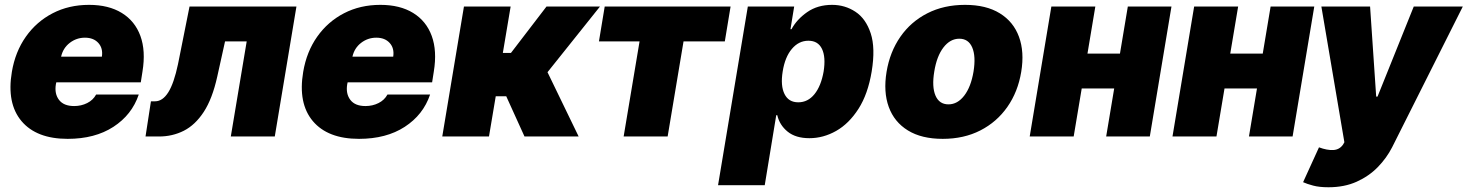

<svg xmlns="http://www.w3.org/2000/svg" viewBox="-20 -573 6161 806"><path d="M264.2 9.9Q133.2 9.9 70.3 -64.6Q7.5 -139.2 29.8 -271.3Q44 -355.8 88.6 -419Q133.2 -482.2 201.2 -517.4Q269.2 -552.6 353.7 -552.6Q436.1 -552.6 491.3 -518.6Q546.5 -484.7 569.4 -422.1Q592.3 -359.4 578.1 -272.7L571 -227.3H216.3L214.5 -218.8Q208.1 -179.3 227.8 -153.6Q247.5 -127.8 291.2 -127.8Q321 -127.8 345.9 -140.3Q370.7 -152.7 383.5 -176.1H562.5Q533.7 -90.9 456 -40.5Q378.2 9.9 264.2 9.9ZM236.5 -335.2H407.7Q413 -370.4 392.9 -392.6Q372.9 -414.8 336.6 -414.8Q301.1 -414.8 272.9 -393.1Q244.7 -371.4 236.5 -335.2Z M590.9 0 613.6 -147.7H630.7Q662.6 -147.7 686.4 -185.4Q710.2 -223 727.3 -304L775.6 -545.5H1224.4L1133.5 0H948.9L1015.6 -399.1H924.7L892 -251.4Q871.4 -158.4 835.4 -103.3Q799.4 -48.3 751.6 -24.1Q703.8 0 647.7 0Z M1487.2 9.9Q1356.2 9.9 1293.3 -64.6Q1230.5 -139.2 1252.8 -271.3Q1267 -355.8 1311.6 -419Q1356.2 -482.2 1424.2 -517.4Q1492.2 -552.6 1576.7 -552.6Q1659.1 -552.6 1714.3 -518.6Q1769.5 -484.7 1792.4 -422.1Q1815.3 -359.4 1801.1 -272.7L1794 -227.3H1439.3L1437.5 -218.8Q1431.1 -179.3 1450.8 -153.6Q1470.5 -127.8 1514.2 -127.8Q1544 -127.8 1568.9 -140.3Q1593.8 -152.7 1606.5 -176.1H1785.5Q1756.7 -90.9 1679 -40.5Q1601.2 9.9 1487.2 9.9ZM1459.5 -335.2H1630.7Q1636 -370.4 1615.9 -392.6Q1595.9 -414.8 1559.7 -414.8Q1524.1 -414.8 1495.9 -393.1Q1467.7 -371.4 1459.5 -335.2Z M1836.6 0 1927.6 -545.5H2123.6L2090.9 -350.9H2125L2274.1 -545.5H2498.6L2278.4 -269.9L2409.1 0H2181.8L2105.1 -169H2061.1L2032.7 0Z M2494.3 -399.1 2518.5 -545.5H3046.9L3022.7 -399.1H2849.4L2782.7 0H2598L2664.8 -399.1Z M2994.3 204.5 3119.3 -545.5H3313.9L3298.3 -450.3H3302.6Q3324.9 -491.8 3368.6 -522.2Q3412.3 -552.6 3473 -552.6Q3527 -552.6 3570.8 -523.8Q3614.7 -495 3635.1 -433.2Q3655.5 -371.4 3639.2 -272.7Q3623.6 -178.3 3583.8 -116.1Q3544 -54 3490.1 -23.4Q3436.1 7.1 3377.8 7.1Q3320.3 7.1 3286.4 -20.4Q3252.5 -47.9 3242.9 -89.5H3238.6L3190.3 204.5ZM3265.6 -272.7Q3256 -213.1 3273.3 -178.3Q3290.5 -143.5 3331 -143.5Q3371.4 -143.5 3399.1 -177.7Q3426.8 -212 3437.5 -272.7Q3447.1 -333.5 3430.6 -367.7Q3414.1 -402 3373.6 -402Q3333.1 -402 3304.2 -367.7Q3275.2 -333.5 3265.6 -272.7Z M3937.5 9.9Q3848.7 9.9 3791.4 -25.4Q3734 -60.7 3710.9 -124.1Q3687.9 -187.5 3701.7 -271.3Q3715.6 -355.1 3759.6 -418.5Q3803.6 -481.9 3872.9 -517.2Q3942.1 -552.6 4031.2 -552.6Q4119.7 -552.6 4177 -517.2Q4234.4 -481.9 4257.6 -418.5Q4280.9 -355.1 4267 -271.3Q4253.2 -187.5 4208.8 -124.1Q4164.4 -60.7 4095.3 -25.4Q4026.3 9.9 3937.5 9.9ZM3961.6 -134.9Q3999.6 -134.9 4027.9 -171.7Q4056.1 -208.5 4066.8 -272.7Q4077.1 -337 4061.3 -373.8Q4045.5 -410.5 4007.1 -410.5Q3968.8 -410.5 3940.5 -373.8Q3912.3 -337 3902 -272.7Q3891.3 -208.5 3907.1 -171.7Q3922.9 -134.9 3961.6 -134.9Z M4578.1 -545.5 4545.1 -348H4681.5L4714.5 -545.5H4897.7L4806.8 0H4623.6L4657.3 -201.7H4521L4487.2 0H4302.6L4393.5 -545.5Z M5177.6 -545.5 5144.5 -348H5280.9L5313.9 -545.5H5497.2L5406.2 0H5223L5256.7 -201.7H5120.4L5086.6 0H4902L4992.9 -545.5Z M5556.8 213.1Q5518.5 213.1 5492.4 206.1Q5466.3 199.2 5450.3 191.8L5517 45.5Q5551.1 58.2 5577.1 56.8Q5603 55.4 5617.9 34.1L5623.6 24.1L5527 -545.5H5731.5L5757.1 -167.6H5762.8L5914.8 -545.5H6120.7L5823.9 45.5Q5801.1 90.2 5764 128.4Q5726.9 166.5 5675.2 189.8Q5623.6 213.1 5556.8 213.1Z"/></svg>

Font: Inter UI Black
Style: Italic
Weight: 900
Italic angle: -9.39999°
Designer: Rasmus Andersson
Foundry: rsms
Version: 3.2;8d6f07862